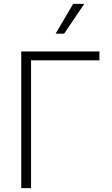

<svg xmlns="http://www.w3.org/2000/svg" viewBox="-20 -973 579 993"><path d="M494.1 -661.1H140.6V0H89.8V-707H494.1ZM358.4 -953.1H416L311.5 -798.8H267.6Z"/></svg>

Font: Pretendard GOV ExtraLight
Style: Regular
Weight: 200
Designer: Base glyphs from Inter by Rasmus Andersson; Hangeul glyphs from Noto Sans CJK(Source Han Sans) by Jang Soo-young and Kan
Foundry: Kil Hyung-jin
Version: Version 1.309